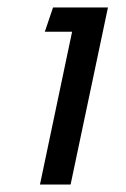

<svg xmlns="http://www.w3.org/2000/svg" viewBox="-20 -494 336 514"><path d="M87 0 173 -409H100L122 -474H269L169 0Z"/></svg>

Font: Kanit Light
Style: Italic
Weight: 300
Italic angle: -12°
Designer: Katatrad Team
Foundry: CadsonDemak
Version: Version 2.000; ttfautohint (v1.8.3)